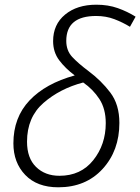

<svg xmlns="http://www.w3.org/2000/svg" viewBox="-20 -787 597 817"><path d="M228 10Q345 10 416.5 -68Q488 -146 488 -264Q488 -342 449.5 -393Q411 -444 356 -485Q312 -518 287 -545Q262 -572 262 -613Q262 -719 389 -719Q431 -719 466.5 -705.5Q502 -692 533 -673L557 -716Q522 -738 481 -752.5Q440 -767 390 -767Q308 -767 257 -725Q206 -683 206 -612Q206 -565 232 -530.5Q258 -496 298 -466Q174 -432 105.5 -359.5Q37 -287 37 -177Q37 -95 87.5 -42.5Q138 10 228 10ZM233 -39Q172 -39 133.5 -76.5Q95 -114 95 -184Q95 -288 165 -349Q235 -410 334 -436Q376 -407 403 -365.5Q430 -324 430 -263Q430 -172 377 -105.5Q324 -39 233 -39Z"/></svg>

Font: Noto Sans UI Light
Style: Italic
Weight: 300
Italic angle: -12°
Designer: Monotype Design Team
Foundry: Monotype Imaging Inc.
Version: Version 1.901